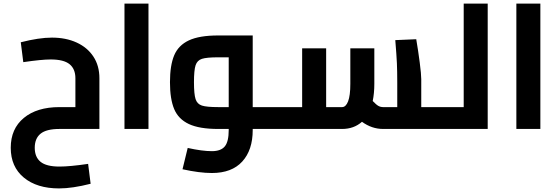

<svg xmlns="http://www.w3.org/2000/svg" viewBox="-20 -720 3117 1072"><path d="M174 105Q174 157 206.5 183.5Q239 210 312 210Q370 210 472 195L486 306Q384 332 310 332Q186 332 113 271.5Q40 211 40 105Q40 -1 113 -61.5Q186 -122 312 -122H401V-283Q401 -335 368.5 -361.5Q336 -388 263 -388Q212 -388 110 -373L96 -484Q198 -510 270 -510Q348 -510 408 -482.5Q468 -455 501.5 -404Q535 -353 535 -283V0H312Q239 0 206.5 26.5Q174 53 174 105Z M675 -700H809V0H675Z M1534 -61Q1534 -33 1529 -16.5Q1524 0 1514 0H1391V6Q1391 118 1332.5 182Q1274 246 1163 246Q1094 246 999 225L1028 106Q1109 124 1163 124Q1213 124 1235 97.5Q1257 71 1257 6V0H1198Q1093 0 1034.5 -27.5Q976 -55 952.5 -111Q929 -167 929 -261Q929 -355 952.5 -411Q976 -467 1034.5 -494.5Q1093 -522 1198 -522H1391V-122H1514Q1524 -122 1529 -105.5Q1534 -89 1534 -61ZM1257 -122V-400H1198Q1134 -400 1107.5 -391.5Q1081 -383 1072 -355.5Q1063 -328 1063 -261Q1063 -194 1072 -166.5Q1081 -139 1107.5 -130.5Q1134 -122 1198 -122Z M2466 -61Q2466 -33 2461 -16.5Q2456 0 2446 0H2119Q2056 0 2001 -40Q1956 0 1890 0H1514Q1504 0 1499 -16.5Q1494 -33 1494 -61Q1494 -89 1499 -105.5Q1504 -122 1514 -122H1667V-450H1801V-122H1890Q1911 -122 1923.5 -154Q1936 -186 1936 -252V-450H2070V-252Q2070 -200 2061 -156Q2081 -135 2093 -128.5Q2105 -122 2119 -122H2198V-259Q2198 -323 2196 -367.5Q2194 -412 2187 -496L2304 -501Q2315 -437 2323.5 -371Q2332 -305 2332 -278V-122H2446Q2456 -122 2461 -105.5Q2466 -89 2466 -61Z M2703 -700V0H2446Q2436 0 2431 -16.5Q2426 -33 2426 -61Q2426 -89 2431 -105.5Q2436 -122 2446 -122H2569V-700Z M2863 -700H2997V0H2863Z"/></svg>

Font: Cairo
Style: Bold
Weight: 700
Designer: Mohamed Gaber
Foundry: Kief Type Foundry
Version: Version 2.100